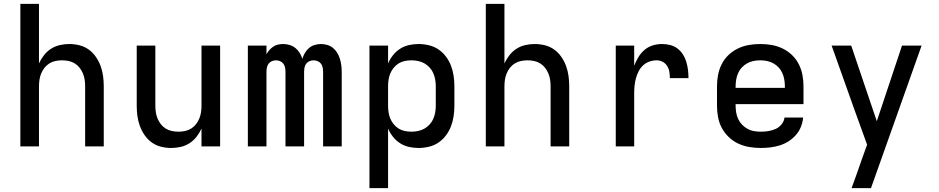

<svg xmlns="http://www.w3.org/2000/svg" viewBox="-20 -755 4840 990"><path d="M85 0V-735H181V-428Q191 -450 206.5 -470Q222 -490 243 -503.5Q264 -517 288.5 -522.5Q313 -528 337 -528Q364 -528 390 -521.5Q416 -515 437.5 -499.5Q459 -484 474.5 -461.5Q490 -439 499 -414Q508 -389 511.5 -363Q515 -337 515 -310V0H419V-310Q419 -327 416.5 -344Q414 -361 407.5 -376.5Q401 -392 390.5 -405.5Q380 -419 365.5 -428Q351 -437 334 -440.5Q317 -444 300 -444Q283 -444 266 -440.5Q249 -437 234.5 -428Q220 -419 209.5 -405.5Q199 -392 192.5 -376.5Q186 -361 183.5 -344Q181 -327 181 -310V0Z M863 8Q836 8 810 1.5Q784 -5 762.5 -20.5Q741 -36 725.5 -58.5Q710 -81 701 -106Q692 -131 688.5 -157Q685 -183 685 -210V-520H781V-210Q781 -193 783.5 -176Q786 -159 792.5 -143.5Q799 -128 809.5 -114.5Q820 -101 834.5 -92Q849 -83 866 -79.5Q883 -76 900 -76Q917 -76 934 -79.5Q951 -83 965.5 -92Q980 -101 990.5 -114.5Q1001 -128 1007.5 -143.5Q1014 -159 1016.5 -176Q1019 -193 1019 -210V-520H1115V0H1019V-92Q1009 -70 993.5 -50Q978 -30 957 -16.5Q936 -3 911.5 2.5Q887 8 863 8Z M1258 0V-520H1354V-475Q1360 -487 1369 -497Q1378 -507 1389 -514.5Q1400 -522 1413.5 -525Q1427 -528 1441 -528Q1441 -528 1441 -528Q1441 -528 1441 -528Q1457 -528 1473.5 -523Q1490 -518 1503 -507.5Q1516 -497 1525 -482.5Q1534 -468 1539 -452Q1544 -468 1552.5 -482.5Q1561 -497 1573.5 -507.5Q1586 -518 1602 -523Q1618 -528 1635 -528Q1635 -528 1635 -528Q1635 -528 1635 -528Q1652 -528 1668.5 -523Q1685 -518 1698 -507Q1711 -496 1719.5 -481.5Q1728 -467 1733 -450.5Q1738 -434 1740 -417Q1742 -400 1742 -384V0H1646V-384Q1646 -395 1644 -406Q1642 -417 1635.5 -426Q1629 -435 1618.5 -439.5Q1608 -444 1597 -444Q1586 -444 1575.5 -439.5Q1565 -435 1558.5 -426Q1552 -417 1550 -406Q1548 -395 1548 -384V0H1452V-384Q1452 -395 1450 -406Q1448 -417 1441.5 -426Q1435 -435 1424.5 -439.5Q1414 -444 1403 -444Q1392 -444 1381.5 -439.5Q1371 -435 1364.5 -426Q1358 -417 1356 -406Q1354 -395 1354 -384V0Z M1885 215V-520H1981V-428Q1991 -451 2006.5 -470.5Q2022 -490 2043 -503.5Q2064 -517 2088.5 -522.5Q2113 -528 2138 -528Q2165 -528 2192 -521.5Q2219 -515 2241 -500Q2263 -485 2279.5 -463Q2296 -441 2305.5 -416Q2315 -391 2319 -364Q2323 -337 2323 -310V-210Q2323 -183 2319 -156Q2315 -129 2305.5 -104Q2296 -79 2279.5 -57Q2263 -35 2241 -20Q2219 -5 2192 1.5Q2165 8 2138 8Q2113 8 2088.5 2.5Q2064 -3 2043 -16.5Q2022 -30 2006.5 -49.5Q1991 -69 1981 -92V215ZM2101 -76Q2118 -76 2135.5 -79.5Q2153 -83 2168 -91.5Q2183 -100 2195 -113Q2207 -126 2214 -142Q2221 -158 2224 -175.5Q2227 -193 2227 -210V-310Q2227 -327 2224 -344.5Q2221 -362 2214 -378Q2207 -394 2195 -407Q2183 -420 2168 -428.5Q2153 -437 2135.5 -440.5Q2118 -444 2101 -444Q2084 -444 2067 -440.5Q2050 -437 2035.5 -428Q2021 -419 2010 -405.5Q1999 -392 1992.5 -376.5Q1986 -361 1983.5 -344Q1981 -327 1981 -310V-210Q1981 -193 1983.5 -176Q1986 -159 1992.5 -143.5Q1999 -128 2010 -114.5Q2021 -101 2035.5 -92Q2050 -83 2067 -79.5Q2084 -76 2101 -76Z M2485 0V-735H2581V-428Q2591 -450 2606.5 -470Q2622 -490 2643 -503.5Q2664 -517 2688.5 -522.5Q2713 -528 2737 -528Q2764 -528 2790 -521.5Q2816 -515 2837.5 -499.5Q2859 -484 2874.5 -461.5Q2890 -439 2899 -414Q2908 -389 2911.5 -363Q2915 -337 2915 -310V0H2819V-310Q2819 -327 2816.5 -344Q2814 -361 2807.5 -376.5Q2801 -392 2790.5 -405.5Q2780 -419 2765.5 -428Q2751 -437 2734 -440.5Q2717 -444 2700 -444Q2683 -444 2666 -440.5Q2649 -437 2634.5 -428Q2620 -419 2609.5 -405.5Q2599 -392 2592.5 -376.5Q2586 -361 2583.5 -344Q2581 -327 2581 -310V0Z M3155 0V-520H3250V-416Q3259 -439 3271.5 -460Q3284 -481 3302.5 -497Q3321 -513 3344.5 -520.5Q3368 -528 3393 -528Q3414 -528 3435 -523Q3456 -518 3473 -505Q3490 -492 3501.5 -474Q3513 -456 3519 -435.5Q3525 -415 3527.5 -394Q3530 -373 3530 -352H3434Q3434 -368 3431.5 -384Q3429 -400 3420.5 -414Q3412 -428 3397.5 -436Q3383 -444 3366 -444Q3347 -444 3328.5 -437.5Q3310 -431 3296 -418Q3282 -405 3273 -387.5Q3264 -370 3259 -351.5Q3254 -333 3252 -314Q3250 -295 3250 -276V0Z M3903 8Q3873 8 3843.5 3Q3814 -2 3787 -14.5Q3760 -27 3738 -48Q3716 -69 3702 -95Q3688 -121 3682.5 -150.5Q3677 -180 3677 -210V-310Q3677 -340 3682.5 -369Q3688 -398 3701.5 -424.5Q3715 -451 3736.5 -471.5Q3758 -492 3785 -505Q3812 -518 3841 -523Q3870 -528 3900 -528Q3930 -528 3959 -523Q3988 -518 4015 -505Q4042 -492 4063.5 -471.5Q4085 -451 4098.5 -424.5Q4112 -398 4117.5 -369Q4123 -340 4123 -310V-218H3773V-210Q3773 -192 3776 -174.5Q3779 -157 3786.5 -141Q3794 -125 3806.5 -112Q3819 -99 3834.5 -90.5Q3850 -82 3867.5 -79Q3885 -76 3903 -76Q3922 -76 3941.5 -79Q3961 -82 3979 -90Q3997 -98 4010 -114Q4023 -130 4025 -149H4121Q4119 -124 4109.5 -100.5Q4100 -77 4083.5 -58.5Q4067 -40 4046 -26.5Q4025 -13 4001 -5.5Q3977 2 3952 5Q3927 8 3903 8ZM4027 -302V-310Q4027 -328 4024 -345Q4021 -362 4014 -378Q4007 -394 3995 -407Q3983 -420 3967.5 -428.5Q3952 -437 3935 -440.5Q3918 -444 3900 -444Q3882 -444 3865 -440.5Q3848 -437 3832.5 -428.5Q3817 -420 3805 -407Q3793 -394 3786 -378Q3779 -362 3776 -345Q3773 -328 3773 -310V-302Z M4371 215Q4385 177 4398.5 139Q4412 101 4425 63L4451 -9L4388 -183L4268 -520H4369L4501 -130L4631 -520H4732L4471 215Z"/></svg>

Font: Iosevka Custom Medium Extended
Style: Regular
Weight: 500
Width: 7
Monospace: yes
Designer: Belleve Invis
Foundry: Belleve Invis
Version: Version 11.2.4; ttfautohint (v1.8.4)